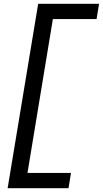

<svg xmlns="http://www.w3.org/2000/svg" viewBox="-20 -843 540 1006"><path d="M20 143 180 -823H499L486 -743H257L124 63H352L339 143Z"/></svg>

Font: Iosevka SS04 Medium
Style: Italic
Weight: 500
Italic angle: -9°
Monospace: yes
Designer: Belleve Invis
Foundry: Belleve Invis
Version: Version 19.0.0; ttfautohint (v1.8.4)